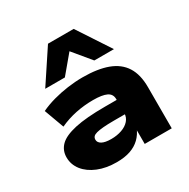

<svg xmlns="http://www.w3.org/2000/svg" viewBox="-175 -933 1082 1101"><g transform="rotate(-30 366.0 -382.0)"><path d="M289 11Q219 11 165.5 -11Q112 -33 82 -71Q52 -109 52 -157Q52 -203 83.5 -234.5Q115 -266 189 -282.5Q263 -299 390 -299H488V-204H394Q351 -204 322.5 -201.5Q294 -199 277 -194.5Q260 -190 253 -182Q246 -174 246 -162Q246 -143 266.5 -131.5Q287 -120 328 -120Q366 -120 397.5 -131Q429 -142 447.5 -163Q466 -184 466 -212V-305Q466 -338 437 -352Q408 -366 348 -366Q289 -366 233 -354.5Q177 -343 125 -319L77 -450Q117 -469 164 -482Q211 -495 261.5 -502Q312 -509 361 -509Q460 -509 526 -484.5Q592 -460 625 -408Q658 -356 658 -273V0H479V-102L485 -103Q470 -66 443.5 -40.5Q417 -15 379 -2Q341 11 289 11ZM143 -559 286 -775H456L598 -559H468L371 -676L273 -559Z"/></g></svg>

Font: Nunito Sans 10pt Expanded Black
Style: Regular
Weight: 900
Width: 7
Designer: Vernon Adams
Foundry: Vernon Adams
Version: Version 3.101;gftools[0.9.27]